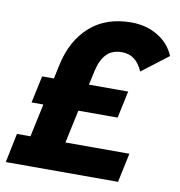

<svg xmlns="http://www.w3.org/2000/svg" viewBox="-82 -806 824 881"><g transform="rotate(10 330.5 -365.5)"><path d="M3 0 31 -136H94L127 -290H72L99 -416H154L168 -482Q193 -598 267.5 -664.5Q342 -731 460 -731Q529 -731 583 -699Q637 -667 661 -610L538 -516Q508 -589 441 -589Q395 -589 369 -561.5Q343 -534 332 -484L317 -416H500L473 -290H290L257 -136H555L526 0Z"/></g></svg>

Font: Wix Madefor Text ExtraBold
Style: Italic
Weight: 800
Italic angle: -12°
Designer: Dalton Maag Ltd
Foundry: Dalton Maag Ltd
Version: Version 3.100